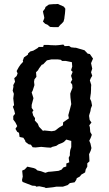

<svg xmlns="http://www.w3.org/2000/svg" viewBox="-20 -736 551 970"><path d="M211 214 207 211 178 205 163 207 159 203 143 202 94 183 91 174 95 156 92 126 105 120 118 106 150 113 160 117 169 125 187 129 209 137 224 132 239 131 267 128 276 127 291 121 300 110 315 105V90L330 84L327 61L333 49V37L335 22L340 7V-24L315 -31L303 -19L294 -14L276 -7L264 1L244 6L237 10L218 9L188 6L160 9L145 8L136 -5L125 -7L109 -19L107 -26L98 -40L79 -44L76 -65L67 -70L58 -85L67 -99L58 -117L47 -132V-150L56 -161L52 -178L45 -197L51 -205L47 -239L50 -262L44 -278L48 -298L47 -306L56 -323L52 -341L64 -352L69 -365L64 -377L75 -397L84 -410L97 -424L95 -429L101 -446L121 -460L122 -466L133 -476L148 -480L170 -493L176 -499H198L201 -509H224L234 -508L261 -507L276 -508L300 -511L307 -503L329 -504L339 -497L356 -495H363L383 -489L407 -482L423 -465L434 -463L450 -440L440 -417L446 -389L440 -371L446 -353L439 -342L434 -330L441 -307L440 -295V-284L439 -265L437 -252L435 -237L441 -224L445 -203L439 -188L437 -175L432 -159L430 -151L433 -130L442 -117L431 -103L434 -93L436 -69L444 -55L438 -39L431 -25L437 -11L442 12L438 26L430 43L431 57L432 79L421 89V106L413 120L410 135L391 146L383 156L368 164L365 173L357 185L333 189L322 199L298 207H265L248 210ZM241 -73 258 -76 279 -92 298 -103 299 -118 328 -138 325 -154 334 -187 340 -210 336 -243 335 -263 338 -272 346 -292 345 -308 337 -320 345 -334 339 -353 347 -373 339 -381 345 -400 343 -422 313 -428H294L287 -434L271 -436H240L217 -431L198 -411L191 -409L177 -390L172 -381L162 -371L164 -348L154 -335L152 -323L154 -306L145 -278L140 -269L149 -240L140 -206V-191L149 -178L143 -170L148 -152L157 -139L156 -127L171 -111L177 -96L197 -75L204 -77ZM275 -599H266H250L233 -600L220 -611L208 -616L197 -627L201 -637L204 -645L202 -656L199 -668L197 -679L207 -692L210 -701L227 -713L237 -714L249 -715H258L273 -716L283 -711L291 -708L303 -702L310 -692L309 -677L308 -666L306 -652L305 -642L301 -627L292 -617L284 -610Z"/></svg>

Font: Winky Rough
Style: Regular
Weight: 400
Designer: Simon Atzbach
Foundry: typofactur
Version: Version 1.206